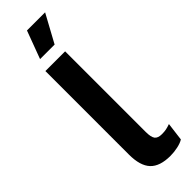

<svg xmlns="http://www.w3.org/2000/svg" viewBox="-312 -928 943 943"><g transform="rotate(-45 159.5 -457.0)"><path d="M207 -159Q207 -123 217.5 -109Q228 -95 256 -95Q273 -95 285.5 -97.5Q298 -100 315 -106L303 -11Q287 -1 261 4.5Q235 10 210 10Q137 10 103.5 -25.5Q70 -61 70 -139V-719H207ZM273 -924 194 -779H93L147 -924Z"/></g></svg>

Font: Work Sans SemiBold
Style: Regular
Weight: 600
Designer: Wei Huang
Foundry: Wei Huang
Version: Version 1.500